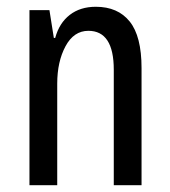

<svg xmlns="http://www.w3.org/2000/svg" viewBox="-20 -547 502 567"><path d="M67 0V-517H126L139 -435H143Q155 -479 186 -503Q217 -527 263 -527Q328 -527 363 -483.5Q398 -440 398 -346V0H316V-341Q316 -456 241 -456Q198 -456 173.5 -410.5Q149 -365 149 -300V0Z"/></svg>

Font: Noto Sans Thai UI ExtCond
Style: Regular
Weight: 400
Width: 2
Designer: Monotype Design Team
Foundry: Monotype Imaging Inc.
Version: Version 2.000